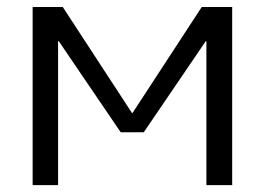

<svg xmlns="http://www.w3.org/2000/svg" viewBox="-20 -540 771 560"><path d="M75.2 0V-519.5H163.1L365.2 -210H366.2L568.4 -519.5H657.2V0H582V-419.9H580.1L399.4 -154.3H332L151.4 -419.9H149.4V0Z"/></svg>

Font: GenEi M Gothic v2 Regular
Style: Regular
Weight: 400
Version: Version 2.0